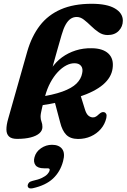

<svg xmlns="http://www.w3.org/2000/svg" viewBox="-20 -740 686 1041"><path d="M246 -298Q249.5 -314.5 255.2 -338.8Q261 -363 269.8 -394.5Q278.5 -426 289.5 -465Q300.5 -504 314 -550.5Q324 -585.5 336.2 -607Q348.5 -628.5 363.2 -638.2Q378 -648 396 -648Q416 -648 435 -633.2Q454 -618.5 473.8 -599Q493.5 -579.5 515.5 -564.8Q537.5 -550 563.5 -550Q602 -550 624 -573Q646 -596 646 -628Q646 -669 603 -694.2Q560 -719.5 477 -719.5Q379 -719.5 309.8 -689.2Q240.5 -659 196.2 -601.5Q152 -544 128 -461.5L24.5 -96.5Q14.5 -62 14.8 -37.5Q15 -13 28.8 0Q42.5 13 72.5 13Q116 13 146.8 5Q177.5 -3 193.8 -17.5Q210 -32 210 -51.5Q210 -68 205 -80.2Q200 -92.5 200 -107.5Q200 -115.5 202 -127Q204 -138.5 209 -159.5Q214 -180.5 224 -217Q235 -258.5 253 -292Q271 -325.5 293.2 -349.2Q315.5 -373 339.5 -385.5Q363.5 -398 386.5 -397Q409 -396.5 420 -382Q431 -367.5 425.5 -343Q420 -312 394.8 -287Q369.5 -262 318.5 -243.5Q267.5 -225 185 -213L186 -166Q319.5 -185.5 406.5 -214Q493.5 -242.5 538.8 -281.2Q584 -320 590.5 -369Q598 -421 567.8 -449.5Q537.5 -478 477.5 -478.5Q431.5 -479.5 390.5 -466.5Q349.5 -453.5 316 -429Q282.5 -404.5 258.5 -368.5Q234.5 -332.5 222 -288ZM273.5 -199.5 306 -77Q317 -32 339 -9.5Q361 13 403 13.5Q441 13.5 472.8 -0.8Q504.5 -15 526.5 -40.5Q548.5 -66 556.5 -100Q559.5 -115 556 -122.2Q552.5 -129.5 545 -131.5Q539 -133.5 532.2 -131.2Q525.5 -129 516 -120.5Q509 -113.5 500.8 -108.2Q492.5 -103 483 -103.5Q469.5 -104 458.2 -114Q447 -124 439.5 -150L414 -232ZM218.5 172.5Q184.5 172.5 172.2 155.2Q160 138 167 112.5Q175 82.5 202.2 63.8Q229.5 45 262 45Q299.5 45 316.8 67.5Q334 90 322 134Q307 191 267.5 228Q228 265 158 280.5Q143.5 283.5 136.8 279.2Q130 275 130 266Q130.5 257.5 137 250.5Q143.5 243.5 157 240.5Q187.5 234 207 224.8Q226.5 215.5 236.8 204.5Q247 193.5 249 183.5Q252 172.5 237.5 172.5Z"/></svg>

Font: Fraunces
Style: Bold Italic
Weight: 700
Italic angle: -16°
Version: Version 1.000;[b76b70a41]